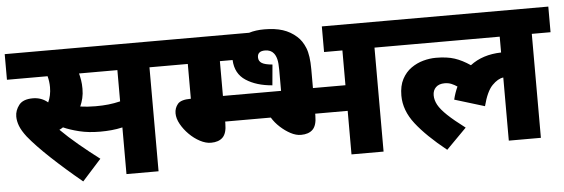

<svg xmlns="http://www.w3.org/2000/svg" viewBox="-45 -766 2699 918"><g transform="rotate(-5 1304.5 -307.0)"><path d="M684 -499V0H530V-224Q504 -218 477.5 -215.5Q451 -213 423 -213Q367 -213 322.5 -224Q278 -235 247 -249Q238 -243 229 -239Q266 -202 314.5 -161.5Q363 -121 412 -84L321 17Q240 -50 174 -112Q108 -174 70 -221Q47 -251 38 -274.5Q29 -298 29 -320Q29 -349 48.5 -374.5Q68 -400 115 -400Q136 -400 154 -393.5Q172 -387 187 -374Q202 -406 202 -446Q202 -473 195 -499H0V-622H774V-499ZM411 -336Q445 -336 473 -339Q501 -342 530 -349V-499H346Q350 -484 353 -466Q356 -448 356 -425Q356 -400 351 -379.5Q346 -359 338 -341Q372 -336 411 -336Z M1246 -632Q1298 -632 1335 -620Q1372 -608 1401 -582Q1425 -561 1439.5 -525Q1454 -489 1454 -422V-332H1610V-499H1522V-622H1854V-499H1764V0H1610V-209H1454V-199Q1454 -153 1434.5 -133.5Q1415 -114 1378 -114Q1354 -114 1328.5 -127.5Q1303 -141 1279.5 -162.5Q1256 -184 1241 -209H1022V-199Q1022 -153 1002.5 -133.5Q983 -114 946 -114Q921 -114 893.5 -128.5Q866 -143 842.5 -166.5Q819 -190 804 -217Q789 -244 789 -269Q789 -294 804.5 -313Q820 -332 867 -332H868V-499H760V-622H1173Q1205 -632 1246 -632ZM1022 -332H1301V-433Q1301 -466 1296.5 -484Q1292 -502 1283 -513Q1269 -531 1241 -531Q1205 -531 1205 -501Q1205 -483 1220 -473.5Q1235 -464 1271 -461L1262 -362Q1186 -368 1136 -400.5Q1086 -433 1083 -499H1022Z M1839 -499V-622H2609V-499H2519V0H2365V-303Q2339 -300 2311.5 -272Q2284 -244 2266 -174L2122 -218Q2130 -251 2143 -279Q2130 -288 2115.5 -294Q2101 -300 2083 -300Q2056 -300 2041 -285.5Q2026 -271 2026 -247Q2026 -224 2038.5 -201Q2051 -178 2081.5 -149Q2112 -120 2165 -80L2068 18Q1973 -58 1922.5 -123Q1872 -188 1872 -259Q1872 -306 1889 -338Q1906 -370 1933 -389Q1960 -408 1991 -416.5Q2022 -425 2052 -425Q2105 -425 2141.5 -413Q2178 -401 2216 -375Q2276 -421 2365 -423V-499Z"/></g></svg>

Font: Noto Sans ExtraBold
Style: Regular
Weight: 800
Designer: Monotype Design Team
Foundry: Monotype Imaging Inc.
Version: Version 2.007